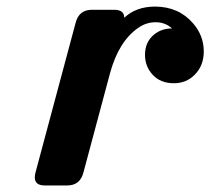

<svg xmlns="http://www.w3.org/2000/svg" viewBox="-20 -567 643 587"><path d="M117.2 0Q86.4 0 86.4 -24.4Q86.4 -31.7 88.4 -39.1L211.4 -498Q221.7 -537.1 261.2 -537.1H329.1Q359.9 -537.1 359.9 -512.7Q396 -546.9 454.6 -546.9Q526.9 -546.4 570.8 -495.1Q603 -457.5 603 -409.7Q603 -366.7 575.7 -338.9Q549.8 -312.5 511.7 -312.5Q470.7 -312.5 446.8 -338.4Q423.3 -363.8 423.3 -399.4Q423.3 -439 451.7 -461.9Q474.1 -480 505.9 -480Q485.4 -499 455.8 -499Q426.3 -499 401.4 -481Q342.8 -439.9 316.4 -343.3L234.9 -39.1Q224.6 0 185.5 0Z"/></svg>

Font: Cursive Sans
Style: Bold
Weight: 700
Italic angle: -15°
Designer: Wojciech Kalinowski "wmk69" (wmk69@o2.pl)
Foundry: Wojciech Kalinowski "wmk69" (wmk69@o2.pl)
Version: Wersja 3.1.0; 2022-02-18